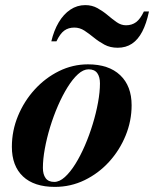

<svg xmlns="http://www.w3.org/2000/svg" viewBox="-20 -722 604 752"><path d="M195 10Q113.5 10 70 -31Q26.5 -72 26.5 -147Q26.5 -210 50.5 -268Q74.5 -326 116 -371.5Q157.5 -417 211.2 -443.5Q265 -470 324.5 -470Q406 -470 450.8 -427.5Q495.5 -385 495.5 -310Q495.5 -248.5 472 -191Q448.5 -133.5 407.2 -88.2Q366 -43 311.5 -16.5Q257 10 195 10ZM192.5 -9.5Q213 -9.5 234 -28.5Q255 -47.5 275 -79.5Q295 -111.5 312.5 -152Q330 -192.5 343.2 -236Q356.5 -279.5 364 -320.8Q371.5 -362 371.5 -395.5Q371.5 -421 360.8 -435.8Q350 -450.5 327 -450.5Q306.5 -450.5 285.5 -431.5Q264.5 -412.5 244.5 -380.2Q224.5 -348 207 -307.8Q189.5 -267.5 176.2 -224Q163 -180.5 155.5 -139.2Q148 -98 148 -64.5Q148 -39 158.8 -24.2Q169.5 -9.5 192.5 -9.5ZM441 -535Q411.5 -535 389.2 -547Q367 -559 348 -574.5Q329 -590 310.8 -602Q292.5 -614 271 -614Q248 -614 231.8 -602.2Q215.5 -590.5 201 -560H181Q191 -602.5 210 -634.5Q229 -666.5 255.5 -684.2Q282 -702 314 -702Q340.5 -702 362 -690Q383.5 -678 401.8 -662.5Q420 -647 437.2 -635Q454.5 -623 473.5 -623Q496.5 -623 513 -635.2Q529.5 -647.5 543.5 -677H563.5Q553.5 -629.5 537 -598Q520.5 -566.5 496.8 -550.8Q473 -535 441 -535Z"/></svg>

Font: Bodoni Moda 11pt
Style: Bold Italic
Weight: 700
Italic angle: -13°
Designer: Owen Earl
Foundry: indestructible type
Version: Version 2.004